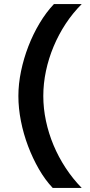

<svg xmlns="http://www.w3.org/2000/svg" viewBox="-20 -720 440 940"><path d="M70 -250Q70 -309 83 -371.5Q96 -434 119 -493.5Q142 -553 174 -606.5Q206 -660 244 -700H380Q336 -656 301.5 -603.5Q267 -551 242.5 -492.5Q218 -434 205 -372.5Q192 -311 192 -250Q192 -189 205 -128Q218 -67 242 -9.5Q266 48 301 101.5Q336 155 380 200H238Q201 161 170.5 108Q140 55 117.5 -4.5Q95 -64 82.5 -127Q70 -190 70 -250Z"/></svg>

Font: PT Root UI Bold
Style: Regular
Weight: 700
Designer: Vitaly Kuzmin
Foundry: ParaType Ltd.
Version: Version 2.000G